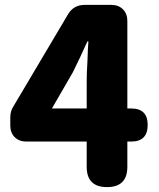

<svg xmlns="http://www.w3.org/2000/svg" viewBox="-20 -764 649 784"><path d="M417 0Q334 0 334 -83V-186H178H87Q58 -186 40 -204Q22 -222 22 -251V-284Q22 -311 35 -330L258 -706Q281 -744 325 -744H435Q464 -744 482 -726Q500 -708 500 -679V-321H516Q583 -321 583 -254Q583 -186 516 -186H500V-83Q500 0 417 0ZM192 -321H334V-430Q334 -468 337 -513Q338 -531 339 -565Q341 -586 341 -595H337Q304 -522 277 -468Z"/></svg>

Font: GenSenRounded TW H
Style: Regular
Weight: 900
Version: Version 1.501;PS 1;hotconv 16.6.51;makeotf.lib2.5.65220